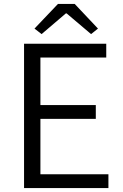

<svg xmlns="http://www.w3.org/2000/svg" viewBox="-20 -954 624 974"><path d="M102 0H530V-70H185V-351H466V-421H185V-662H519V-732H102ZM155 -809 191 -781 314 -886H318L442 -781L477 -809L359 -934H274Z"/></svg>

Font: Genne Gothic Normal
Style: Regular
Weight: 350
Designer: Ryoko NISHIZUKA (kana & ideographs); Paul D. Hunt (Latin, Greek & Cyrillic); Wenlong ZHANG (bopomofo); Sandoll Communica
Foundry: Adobe Systems Incorporated
Version: Version 1.004;PS 1.004;hotconv 16.6.51;makeotf.lib2.5.65220